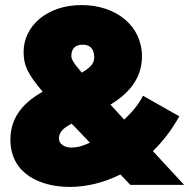

<svg xmlns="http://www.w3.org/2000/svg" viewBox="-20 -728 745 756"><path d="M705 0C675 -33 608 -105 582 -133C621 -171 656 -216 686 -270L543 -351C528 -320 501 -287 469 -257C449 -279 431 -298 415 -316C482 -357 539 -415 539 -506C539 -626 438 -708 301 -708C163 -708 73 -624 73 -524C73 -475 84 -442 148 -367C80 -328 21 -273 21 -178C21 -44 138 8 255 8C319 8 388 -8 454 -41C466 -29 479 -15 493 0ZM305 -552C332 -552 351 -539 351 -501C351 -477 332 -459 302 -442C266 -484 261 -496 261 -508C261 -537 277 -552 305 -552ZM289 -150C280 -148 271 -147 262 -147C232 -147 212 -162 212 -183C212 -208 231 -225 262 -241C273 -230 285 -218 297 -205C316 -185 326 -175 334 -166C318 -159 303 -153 289 -150Z"/></svg>

Font: Arthouse Owned Black
Style: Regular
Weight: 900
Designer: Jeremy Tribby
Foundry: Tribby Type
Version: Version 1.000;PS 001.000;hotconv 1.0.88;makeotf.lib2.5.64775